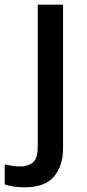

<svg xmlns="http://www.w3.org/2000/svg" viewBox="-78 -559 372 819"><path d="M26 240Q1 240 -21 236.5Q-43 233 -58 228V142Q-42 146 -26 148.5Q-10 151 9 151Q41 151 62 134Q83 117 83 68V-539H191V73Q191 148 152.5 194Q114 240 26 240Z"/></svg>

Font: Noto Sans Sora Sompeng Medium
Style: Regular
Weight: 500
Designer: Monotype Design Team. David Williams.
Foundry: Monotype Imaging Inc.
Version: Version 2.101; ttfautohint (v1.8.4.7-5d5b)